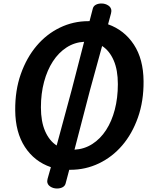

<svg xmlns="http://www.w3.org/2000/svg" viewBox="-20 -969 856 1098"><path d="M598 -830Q691 -797 745.5 -714Q800 -631 801 -505Q802 -391 769 -297.5Q736 -204 679 -137.5Q622 -71 545.5 -34.5Q469 2 383 2H376L355 81Q351 95 337.5 102Q324 109 306 109Q284 109 267 97.5Q250 86 250 67Q250 64 252 54L271 -13Q177 -45 122.5 -128.5Q68 -212 67 -338Q66 -452 99 -545.5Q132 -639 189 -706.5Q246 -774 322.5 -811Q399 -848 485 -848H492L511 -921Q515 -935 528.5 -942Q542 -949 560 -949Q582 -949 599.5 -937.5Q617 -926 617 -906Q617 -903 615 -893ZM214 -355Q214 -274 238 -219Q262 -164 304 -137L390 -455L461 -730Q406 -727 360.5 -697.5Q315 -668 282.5 -618Q250 -568 232 -501Q214 -434 214 -355ZM406 -113Q462 -116 508 -145.5Q554 -175 586.5 -225Q619 -275 636.5 -342Q654 -409 654 -488Q654 -569 630 -624Q606 -679 564 -706L494 -451Z"/></svg>

Font: Lebkuchenwelt
Style: Regular
Weight: 400
Designer: Vernon Adams
Foundry: Gereon Berster
Version: Version 1.000;PS 001.001;hotconv 1.0.56 